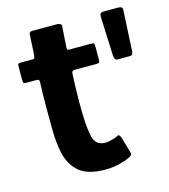

<svg xmlns="http://www.w3.org/2000/svg" viewBox="-91 -650 635 723"><g transform="rotate(-15 226.0 -288.5)"><path d="M232 0Q164 0 130.5 -28.5Q97 -57 86 -108Q78 -150 77.5 -194Q77 -238 77 -283Q77 -312 77.5 -334Q78 -356 79 -383Q79 -393 70 -393H29Q21 -393 18.5 -395Q16 -397 16 -407V-457Q16 -469 18.5 -470.5Q21 -472 32 -472H73Q81 -472 82 -476Q83 -480 84 -489L88 -564Q88 -576 100 -576H200Q205 -576 210 -572.5Q215 -569 214 -564L209 -489Q208 -477 209.5 -474.5Q211 -472 217 -472H301Q311 -472 313 -469.5Q315 -467 315 -455V-408Q315 -398 312 -395.5Q309 -393 299 -393H216Q210 -393 207.5 -389.5Q205 -386 205 -379Q204 -353 203 -326.5Q202 -300 202 -272Q202 -237 203.5 -201.5Q205 -166 212 -133Q218 -114 229 -106Q240 -98 258 -98Q270 -98 281 -101.5Q292 -105 300 -107Q312 -114 315 -111.5Q318 -109 322 -99L339 -39Q343 -32 337 -26.5Q331 -21 313 -14Q301 -10 287 -6.5Q273 -3 259 -1.5Q245 0 232 0ZM382 -389Q377 -389 374 -393Q371 -397 370 -408L364 -554Q363 -569 366.5 -573Q370 -577 381 -577H433Q446 -577 449.5 -573Q453 -569 452 -560L444 -404Q443 -395 440 -392Q437 -389 430 -389Z"/></g></svg>

Font: Glory
Style: Bold
Weight: 700
Designer: Robert Leuschke
Foundry: Robert Leuschke
Version: Version 1.011